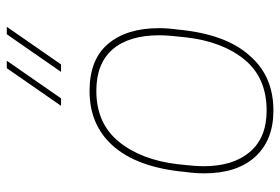

<svg xmlns="http://www.w3.org/2000/svg" viewBox="-150 -670 826 566"><g transform="rotate(-90 263.0 -387.0)"><path d="M220 6Q133 6 84 -47.5Q35 -101 35 -198Q35 -224 39 -253Q52 -396 117 -468Q178 -536 278 -536Q371 -536 417 -481Q463 -426 463 -332Q463 -306 459 -277Q446 -134 381 -63Q321 6 220 6ZM220 -14Q317 -14 370.5 -79.5Q424 -145 436 -253Q442 -304 442 -330Q442 -420 400.5 -468Q359 -516 278 -516Q183 -516 129 -450.5Q75 -385 62 -277Q56 -226 56 -200Q56 -113 98 -63.5Q140 -14 220 -14ZM356 -620H334L445 -780H467ZM256 -620H234L345 -780H367Z"/></g></svg>

Font: Tanohe Sans Thin
Style: Italic
Weight: 100
Designer: Village Type and Design LLC & Cristiano Sobral
Foundry: Cooper Hewitt Smithsonian Design Museum
Version: Version 1.00;September 29, 2021;FontCreator 13.0.0.2655 64-b